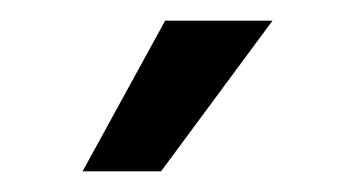

<svg xmlns="http://www.w3.org/2000/svg" viewBox="-20 -739 339 186"><path d="M244 -719H140L60 -573H136Z"/></svg>

Font: Falling Sky
Style: Condensed
Weight: 400
Designer: Paul D. Hunt
Foundry: Adobe Systems Incorporated
Version: Version 1.02